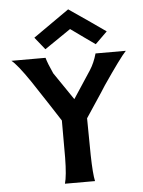

<svg xmlns="http://www.w3.org/2000/svg" viewBox="-58 -896 700 941"><g transform="rotate(-5 292.5 -425.0)"><path d="M492 -726 433 -668Q419 -678 379.5 -706Q340 -734 314 -753Q227 -694 185 -665L136 -726L313 -850Q433 -768 492 -726ZM428 -623H577Q547 -591 459 -462Q443 -436 409 -385.5Q375 -335 359 -310Q360 -279 360 -218.5Q360 -158 361 -128Q363 -35 371 0H223Q234 -38 235 -127V-310Q200 -365 103 -512Q41 -603 14 -623H182Q190 -594 213 -544L305 -409L393 -543Q415 -577 428 -623Z"/></g></svg>

Font: GFS Neohellenic Rg
Style: Bold
Weight: 700
Designer: Designed by Takis Katsoulidis and George D. Matthiopoulos.
Foundry: Designed by Takis Katsoulidis and George D. Matthiopoulos.
Version: Version 1.0